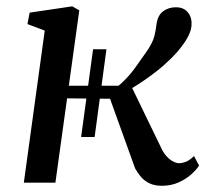

<svg xmlns="http://www.w3.org/2000/svg" viewBox="-20 -588 673 618"><path d="M56.7 0 124 -489.5 68.4 -510.5 75.4 -547.3 212.6 -567.6 235.2 -554.7 158.3 0ZM370.4 -312 348 -270 188 -271.5 193 -312ZM279.6 -429.5H322.6L284.6 -147H241.1ZM500.7 10Q478.4 10 462.1 2.5Q445.9 -4.9 434.6 -17.7Q423.4 -30.4 414.9 -45.9L328.1 -287Q361.1 -309.5 381.1 -329.9Q401.2 -350.2 417.3 -373.1Q433.5 -395.9 454 -425.1Q471.6 -451.2 476.6 -471.1Q481.7 -491 483.5 -508.3Q487.2 -538.3 504.7 -551.4Q522.1 -564.6 546.3 -564.6Q569.1 -564.6 582.4 -550.8Q595.7 -537 596.6 -516.1Q597.4 -498.2 590.3 -481.1Q583.1 -464.1 571.6 -447.9Q553.6 -422.3 529.9 -399.1Q506.3 -375.9 481.1 -356.4Q455.9 -336.9 432.5 -321.6Q409.1 -306.3 391.4 -296.2L397.5 -321.1L500.9 -107.7Q508.2 -93 518 -83Q527.8 -73 538.1 -67.8Q548.4 -62.7 556.5 -62.7Q566.2 -62.7 578 -67.1Q589.8 -71.6 604.5 -85.7L620.8 -55.1Q612.8 -42.4 596 -27.1Q579.2 -11.9 555 -0.9Q530.7 10 500.7 10Z"/></svg>

Font: Merriweather 7pt Light
Style: Italic
Weight: 300
Italic angle: -7.8°
Designer: Eben Sorkin
Foundry: Eben Sorkin
Version: Version 2.200;gftools[0.9.31]